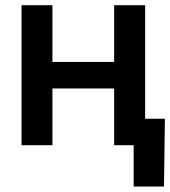

<svg xmlns="http://www.w3.org/2000/svg" viewBox="-20 -549 644 726"><path d="M441.9 -314.9V-214.4H147.5V-314.9ZM178.2 -529.3V0H61.5V-529.3ZM528.8 -529.3V0H411.6V-529.3ZM485.4 156.2V0H445.8V-100.1H603.5L600.1 156.2Z"/></svg>

Font: Inter Cardless Tabular Medium
Style: Regular
Weight: 500
Designer: Rasmus Andersson
Foundry: rsms
Version: Version 4.000;git-4fc901f